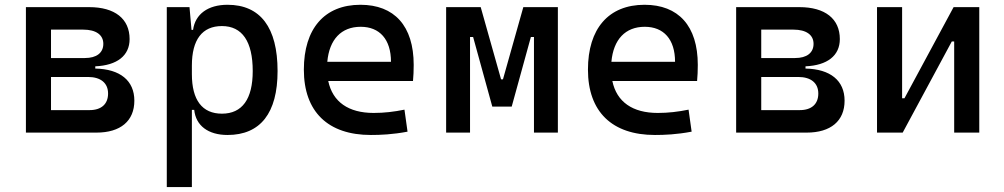

<svg xmlns="http://www.w3.org/2000/svg" viewBox="-20 -547 4142 792"><path d="M86.9 0H377.9C477.1 0 534.2 -47.9 534.2 -131.8C534.2 -214.4 475.6 -262.2 373 -264.2V-273.4C462.9 -277.3 514.6 -317.4 514.6 -385.7C514.6 -469.7 453.6 -517.6 347.7 -517.6H86.9ZM190.4 -92.8V-229.5H342.8C395.5 -229.5 425.8 -204.6 425.8 -161.1C425.8 -117.7 397.9 -92.8 349.6 -92.8ZM190.4 -307.6V-424.8H323.2C376 -424.8 406.2 -403.3 406.2 -366.2C406.2 -329.1 378.4 -307.6 330.1 -307.6Z M668 224.6H771.5V-93.8H781.2C787.6 -28.8 838.9 9.8 918.5 9.8C1054.2 9.8 1125 -80.6 1125 -253.9C1125 -433.6 1054.2 -527.3 918.5 -527.3C837.9 -527.3 785.2 -488.8 776.4 -423.8H770L761.7 -517.6H668ZM771.5 -241.2V-276.4C771.5 -383.3 814 -439.5 895.5 -439.5C979 -439.5 1022.5 -376 1022.5 -253.9C1022.5 -138.2 979 -78.1 895.5 -78.1C814 -78.1 771.5 -134.3 771.5 -241.2Z M1509.8 9.8C1548.8 9.8 1599.6 7.8 1661.1 -3.9L1648.4 -94.7C1605.5 -85.9 1564.5 -81.1 1521.5 -81.1C1417.5 -81.1 1352.1 -126.5 1334 -212.9H1683.6C1685.5 -233.4 1686.5 -254.9 1686.5 -279.3C1686.5 -440.4 1606.4 -527.3 1466.8 -527.3C1318.4 -527.3 1233.4 -428.7 1233.4 -259.8C1233.4 -85.9 1333 9.8 1509.8 9.8ZM1330.1 -292C1338.4 -384.3 1387.7 -436.5 1467.8 -436.5C1545.9 -436.5 1592.8 -384.8 1592.8 -292Z M1820.3 0H1918.9V-394.5H1931.6L2010.7 -107.4H2090.8L2169.9 -394.5H2182.6V0H2281.2V-517.6H2138.7L2054.7 -219.7H2046.9L1962.9 -517.6H1820.3Z M2681.6 9.8C2720.7 9.8 2771.5 7.8 2833 -3.9L2820.3 -94.7C2777.3 -85.9 2736.3 -81.1 2693.4 -81.1C2589.4 -81.1 2523.9 -126.5 2505.9 -212.9H2855.5C2857.4 -233.4 2858.4 -254.9 2858.4 -279.3C2858.4 -440.4 2778.3 -527.3 2638.7 -527.3C2490.2 -527.3 2405.3 -428.7 2405.3 -259.8C2405.3 -85.9 2504.9 9.8 2681.6 9.8ZM2502 -292C2510.3 -384.3 2559.6 -436.5 2639.6 -436.5C2717.8 -436.5 2764.6 -384.8 2764.6 -292Z M3016.6 0H3307.6C3406.7 0 3463.9 -47.9 3463.9 -131.8C3463.9 -214.4 3405.3 -262.2 3302.7 -264.2V-273.4C3392.6 -277.3 3444.3 -317.4 3444.3 -385.7C3444.3 -469.7 3383.3 -517.6 3277.3 -517.6H3016.6ZM3120.1 -92.8V-229.5H3272.5C3325.2 -229.5 3355.5 -204.6 3355.5 -161.1C3355.5 -117.7 3327.6 -92.8 3279.3 -92.8ZM3120.1 -307.6V-424.8H3252.9C3305.7 -424.8 3335.9 -403.3 3335.9 -366.2C3335.9 -329.1 3308.1 -307.6 3259.8 -307.6Z M3597.7 0H3703.6L3906.2 -376H3916V0H4019.5V-517.6H3913.6L3710.9 -141.6H3701.2V-517.6H3597.7Z"/></svg>

Font: Cascadia Mono NF
Style: Regular
Weight: 400
Monospace: yes
Designer: Aaron Bell
Foundry: Saja Typeworks
Version: Version 2404.023